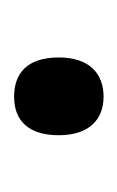

<svg xmlns="http://www.w3.org/2000/svg" viewBox="34 -492 170 279"><g transform="rotate(-90 119.5 -352.0)"><path d="M63 -352C63 -309 85 -287 119 -287C152 -287 176 -307 176 -352C176 -399 152 -417 119 -417C84 -417 63 -396 63 -352Z"/></g></svg>

Font: Noto Sans Telugu Condensed
Style: Regular
Weight: 400
Width: 3
Designer: Jelle Bosma - Monotype Design Team
Foundry: Monotype Imaging Inc.
Version: Version 2.005